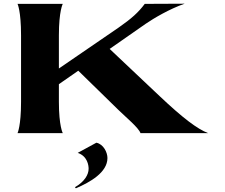

<svg xmlns="http://www.w3.org/2000/svg" viewBox="-20 -721 1217 1040"><path d="M320 -700H75C75 -700 94 -662 94 -530V-169C94 -38 75 0 75 0H320C320 0 299 -38 299 -169V-265L404 -338L621 -126C665 -83 730 -30 741 0H1107C1048 -23 971 -81 845 -200L574 -456L769 -592C813 -622 897 -672 980 -701L764 -700C730 -654 692 -620 623 -572L299 -350V-530C299 -662 320 -700 320 -700ZM386 293 391 299C468 266 562 213 562 135C562 105 541 60 502 52L401 107C454 125 460 175 460 193C460 225 438 263 386 293Z"/></svg>

Font: Coconat
Style: Bold
Weight: 900
Width: 8
Designer: Sara Lavazza
Foundry: Collletttivo
Version: Version 1.000;Glyphs 3.2 (3217)